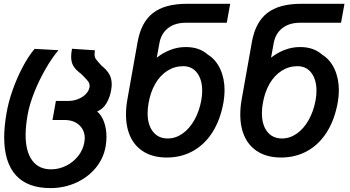

<svg xmlns="http://www.w3.org/2000/svg" viewBox="-20 -810 1840 1008"><path d="M2 -89Q2 -147 15 -220.5Q24.5 -274.5 46.2 -336.8Q68 -399 98.2 -456.5Q128.5 -514 161.5 -553.5L287 -546.5Q252.5 -506 218.8 -447.2Q185 -388.5 159.5 -324.2Q134 -260 124.5 -204.5Q114.5 -146 114.5 -101.5Q114.5 -14.5 149 32.2Q183.5 79 248 79Q289.5 79 327.2 60.2Q365 41.5 390.5 9Q416 -23.5 423 -63.5Q425 -77.5 425 -84.5Q425 -112.5 412 -134Q399 -155.5 375.2 -167.8Q351.5 -180 320 -180H255.5L273.5 -280H338.5Q363.5 -280 387.8 -289Q412 -298 429 -314.5Q446 -331 450 -352Q450.5 -354.5 450.5 -359Q450.5 -371.5 443.5 -381.5Q436.5 -391.5 420 -408L405.5 -422.5Q377.5 -443 365.5 -463.2Q353.5 -483.5 353.5 -512Q353.5 -530 358 -554L478.5 -546Q476.5 -534 476.5 -524.5Q476.5 -510.5 483.2 -500.2Q490 -490 513.5 -465Q540 -444 553.2 -421.2Q566.5 -398.5 566.5 -367Q566.5 -353 563.5 -336.5Q557 -298.5 539 -268Q521 -237.5 490 -224.5Q513 -206 526 -170.2Q539 -134.5 539 -91Q539 -66.5 534.5 -41Q523.5 22 482.2 71.8Q441 121.5 378.8 149.5Q316.5 177.5 244.5 177.5Q124.5 177.5 63.2 109.8Q2 42 2 -89Z M641.5 -208.5Q641.5 -248 648.5 -286.5L702.5 -590Q721 -693.5 783.2 -741.8Q845.5 -790 960.5 -790H1188.5L1170.5 -690.5H955Q897.5 -690.5 861.2 -661.5Q825 -632.5 816.5 -581L803 -507Q834.5 -532.5 873.8 -547.8Q913 -563 954.5 -563Q991.5 -563 1019.8 -553.2Q1048 -543.5 1071.5 -523Q1113.5 -497 1136.2 -447.5Q1159 -398 1159 -335.5Q1159 -307 1153.5 -274Q1137.5 -183 1096.8 -117.8Q1056 -52.5 994.2 -17.8Q932.5 17 855.5 17Q788 17 739.8 -10.2Q691.5 -37.5 666.5 -88.2Q641.5 -139 641.5 -208.5ZM1037 -284.5Q1041.5 -310 1041.5 -333.5Q1041.5 -391.5 1015 -427Q988.5 -462.5 942 -462.5Q896.5 -462.5 858.8 -438.5Q821 -414.5 795.5 -370.8Q770 -327 760 -268.5Q755 -242 755 -215.5Q755 -154.5 783 -118.8Q811 -83 860.5 -83Q902 -83 938.5 -108.8Q975 -134.5 1000.8 -180.5Q1026.5 -226.5 1037 -284.5Z M1241.5 -208.5Q1241.5 -248 1248.5 -286.5L1302.5 -590Q1321 -693.5 1383.2 -741.8Q1445.5 -790 1560.5 -790H1788.5L1770.5 -690.5H1555Q1497.5 -690.5 1461.2 -661.5Q1425 -632.5 1416.5 -581L1403 -507Q1434.5 -532.5 1473.8 -547.8Q1513 -563 1554.5 -563Q1591.5 -563 1619.8 -553.2Q1648 -543.5 1671.5 -523Q1713.5 -497 1736.2 -447.5Q1759 -398 1759 -335.5Q1759 -307 1753.5 -274Q1737.5 -183 1696.8 -117.8Q1656 -52.5 1594.2 -17.8Q1532.5 17 1455.5 17Q1388 17 1339.8 -10.2Q1291.5 -37.5 1266.5 -88.2Q1241.5 -139 1241.5 -208.5ZM1637 -284.5Q1641.5 -310 1641.5 -333.5Q1641.5 -391.5 1615 -427Q1588.5 -462.5 1542 -462.5Q1496.5 -462.5 1458.8 -438.5Q1421 -414.5 1395.5 -370.8Q1370 -327 1360 -268.5Q1355 -242 1355 -215.5Q1355 -154.5 1383 -118.8Q1411 -83 1460.5 -83Q1502 -83 1538.5 -108.8Q1575 -134.5 1600.8 -180.5Q1626.5 -226.5 1637 -284.5Z"/></svg>

Font: JuliaMono SemiBold
Style: Italic
Weight: 600
Italic angle: -9°
Monospace: yes
Designer: cormullion
Foundry: corm
Version: Version 0.056; ttfautohint (v1.8.4)